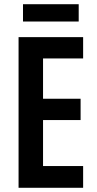

<svg xmlns="http://www.w3.org/2000/svg" viewBox="-20 -890 458 910"><path d="M374 0H68V-714H374V-613H184V-422H362V-321H184V-103H374ZM353 -870V-788H89V-870Z"/></svg>

Font: Noto Sans Khmer UI ExtraCondensed SemiBold
Style: Regular
Weight: 600
Width: 2
Designer: Danh Hong and the Monotype Design Team
Foundry: Monotype Imaging Inc.
Version: Version 2.002; ttfautohint (v1.8.4.7-5d5b)